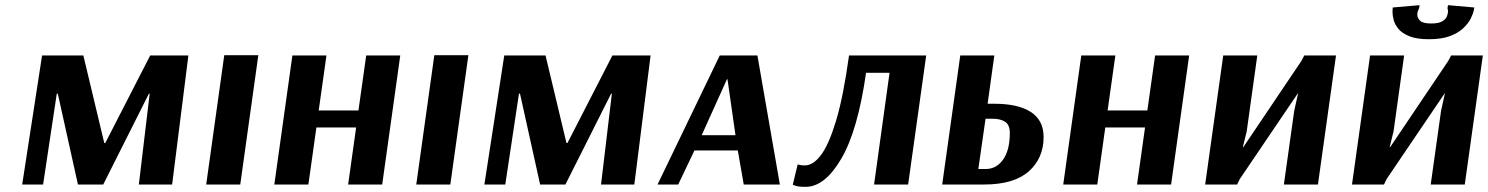

<svg xmlns="http://www.w3.org/2000/svg" viewBox="-20 -715 5766 744"><path d="M647 0H518L560 -352H557L380 0H282L204 -352H200L147 0H66L143 -500H303L384 -161H388L562 -500H710Z M911 0H779L849 -501H981Z M1461 0H1329L1360 -221H1206L1175 0H1043L1113 -500H1245L1215 -287H1369L1399 -500H1531Z M1725 0H1593L1663 -501H1795Z M2438 0H2309L2351 -352H2348L2171 0H2073L1995 -352H1991L1938 0H1857L1934 -500H2094L2175 -161H2179L2353 -500H2501Z M2915 -500 3002 0H2862L2839 -132H2671L2608 0H2528L2769 -500ZM2797 -408 2699 -191H2830L2799 -408Z M3569 -500 3499 0H3367L3427 -433H3336Q3304 -209 3240 -100Q3176 9 3102 9Q3074 9 3063 5Q3052 1 3052 1L3071 -78Q3071 -78 3078.5 -76Q3086 -74 3099 -74Q3131 -74 3161.5 -114.5Q3192 -155 3220 -248Q3248 -341 3270 -500Z M3701 -500H3833L3807 -313H3833Q3925 -313 3974.5 -281Q4024 -249 4024 -184Q4024 -102 3966.5 -51Q3909 0 3793 0H3631ZM3799 -255 3771 -60H3799Q3841 -60 3867 -96.5Q3893 -133 3893 -200Q3893 -231 3875 -243Q3857 -255 3825 -255Z M4518 0H4386L4417 -221H4263L4232 0H4100L4170 -500H4302L4272 -287H4426L4456 -500H4588Z M5087 0H4955L4995 -285L5010 -353H5009L4784 -21L4774 0H4650L4720 -500H4852L4811 -206L4796 -145H4798L5023 -479L5034 -500H5157Z M5526 -624Q5554 -624 5568 -632Q5582 -640 5586.5 -651Q5591 -662 5591 -670Q5591 -676 5590 -679.5Q5589 -683 5589 -683L5591 -695L5693 -686Q5693 -686 5690.5 -673.5Q5688 -661 5679 -643Q5670 -625 5651 -606.5Q5632 -588 5599.5 -575.5Q5567 -563 5517 -563Q5470 -563 5441.5 -574.5Q5413 -586 5399 -603Q5385 -620 5380.5 -637.5Q5376 -655 5376 -668Q5376 -676 5376.5 -681Q5377 -686 5377 -686L5481 -695L5479 -683Q5479 -683 5475.5 -675.5Q5472 -668 5472 -658Q5472 -646 5482.5 -635Q5493 -624 5526 -624ZM5656 0H5524L5564 -285L5579 -353H5578L5353 -21L5343 0H5219L5289 -500H5421L5380 -206L5365 -145H5367L5592 -479L5603 -500H5726Z"/></svg>

Font: Arsenal SC
Style: Bold Italic
Weight: 700
Italic angle: -9.10001°
Designer: Andrij Shevchenko
Foundry: Stairsfor
Version: Version 2.001; ttfautohint (v1.8.4.7-5d5b)